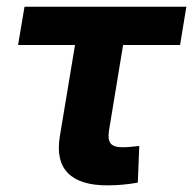

<svg xmlns="http://www.w3.org/2000/svg" viewBox="-20 -556 584 581"><path d="M304.7 4.9Q221.7 4.9 185.3 -32.5Q148.9 -69.8 161.1 -143.6L207 -419.9H34.7L54.2 -535.6H543.9L524.9 -419.9H352.5L309.6 -159.7Q305.7 -133.8 314.7 -122.1Q323.7 -110.4 351.6 -110.4Q361.8 -110.4 376.7 -111.8Q391.6 -113.3 401.4 -114.3L397 -3.4Q373 1 349.9 2.9Q326.7 4.9 304.7 4.9Z"/></svg>

Font: Inter 20pt
Style: Bold Italic
Weight: 700
Italic angle: -9.3988°
Version: Version 4.001;git-66647c0bb